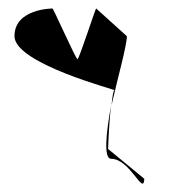

<svg xmlns="http://www.w3.org/2000/svg" viewBox="-20 -576 459 451"><path d="M14 -491C14 -426 257 -364 249 -364C246 -364 244 -349 242 -329C257 -395 278 -469 278 -491L206 -556C206 -562 166 -437 162 -437C158 -437 103 -562 103 -556C103 -556 14 -556 14 -491ZM234 -226C234 -230 236 -289 241 -329C229 -263 223 -203 241 -203C286 -203 317 -114 319 -156Z"/></svg>

Font: Ampere
Style: SCUltCnd
Weight: 400
Version: Version 1